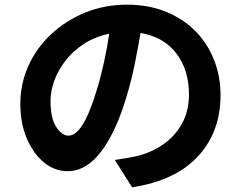

<svg xmlns="http://www.w3.org/2000/svg" viewBox="-20 -760 1040 821"><path d="M273 -180Q304 -180 334 -228Q364 -276 394 -376Q411 -431 424.5 -492.5Q438 -554 447 -616Q386 -603 339 -572.5Q292 -542 260 -500.5Q228 -459 212 -414.5Q196 -370 196 -329Q196 -254 220.5 -217Q245 -180 273 -180ZM545 41 471 -76Q500 -80 522 -84Q544 -88 563 -92Q626 -107 677 -142Q728 -177 758 -231Q788 -285 788 -357Q788 -460 734.5 -531Q681 -602 581 -619Q570 -556 556.5 -488Q543 -420 522 -350Q478 -200 414 -114Q350 -28 269 -28Q214 -28 168.5 -65Q123 -102 95 -167Q67 -232 67 -316Q67 -402 101.5 -478.5Q136 -555 198.5 -613.5Q261 -672 344 -706Q427 -740 523 -740Q615 -740 689 -710Q763 -680 815 -627.5Q867 -575 895 -504.5Q923 -434 923 -353Q923 -197 827.5 -92.5Q732 12 545 41Z"/></svg>

Font: Noto IKEA Simplified Chinese
Style: Bold
Weight: 700
Designer: Monotype Design Team
Foundry: Monotype Imaging Inc.
Version: Version 1.100